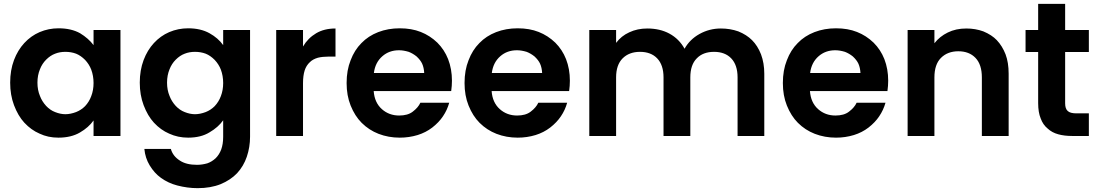

<svg xmlns="http://www.w3.org/2000/svg" viewBox="-20 -711 5746 1004"><path d="M33.2 -278.8Q33.2 -343.8 53.2 -397Q72.8 -448.7 106.9 -485.8Q141.6 -523.4 187 -543Q233.9 -563 286.1 -563Q352.5 -563 398.9 -537.1Q442.9 -510.3 469.2 -475.1V-554.2H609.9V0H469.2V-81.1Q443.4 -44.4 397.9 -18.1Q352.1 8.8 285.2 8.8Q231 8.8 187 -12.2Q142.6 -31.2 106.9 -69.8Q74.2 -105.5 53.2 -161.1Q33.2 -214.4 33.2 -278.8ZM175.8 -278.8Q175.8 -240.2 189 -209Q199.7 -180.7 221.2 -157.2Q242.2 -134.8 268.1 -125Q295.9 -113.8 321.8 -113.8Q348.1 -113.8 377.9 -125Q404.8 -135.7 424.8 -155.8Q446.3 -178.7 457 -208Q469.2 -239.3 469.2 -276.9Q469.2 -314.5 457 -347.2Q446.3 -375 424.8 -397.9Q402.3 -420.4 377.9 -430.2Q352.1 -439.9 321.8 -439.9Q292.5 -439.9 268.1 -430.2Q243.2 -420.9 221.2 -398.9Q200.2 -377.9 189 -349.1Q175.8 -317.4 175.8 -278.8Z M710.9 -278.8Q710.9 -343.8 731 -397Q750.5 -448.7 784.7 -485.8Q819.3 -523.4 864.7 -543Q911.6 -563 963.9 -563Q1029.3 -563 1075.7 -537.1Q1120.6 -512.2 1147 -475.1V-554.2H1287.6V3.9Q1287.6 58.6 1270.5 108.9Q1253.9 157.7 1219.7 194.8Q1185.5 230.5 1133.8 252Q1081.5 272.9 1013.7 272.9Q960.4 272.9 906.7 258.8Q859.9 246.6 821.8 219.2Q787.1 194.3 762.7 153.8Q739.3 115.2 734.9 67.9H873.5Q883.8 105.5 920.9 128.9Q954.1 150.9 1009.8 150.9Q1036.6 150.9 1064 143.1Q1087.9 134.8 1107.9 116.2Q1126.5 97.7 1136.7 70.8Q1147 42.5 1147 3.9V-82Q1121.1 -45.4 1075.7 -19Q1030.8 8.8 963.9 8.8Q910.2 8.8 864.7 -12.2Q820.3 -31.2 784.7 -69.8Q752 -105.5 731 -161.1Q710.9 -214.4 710.9 -278.8ZM853.5 -278.8Q853.5 -240.2 866.7 -209Q877.4 -180.7 898.9 -157.2Q919.9 -134.8 945.8 -125Q973.6 -113.8 999.5 -113.8Q1025.9 -113.8 1055.7 -125Q1082.5 -135.7 1102.5 -155.8Q1124 -178.7 1134.8 -208Q1147 -239.3 1147 -276.9Q1147 -314.5 1134.8 -347.2Q1124 -375 1102.5 -397.9Q1080.1 -420.4 1055.7 -430.2Q1029.8 -439.9 999.5 -439.9Q970.2 -439.9 945.8 -430.2Q920.9 -420.9 898.9 -398.9Q877.9 -377.9 866.7 -349.1Q853.5 -317.4 853.5 -278.8Z M1424.3 -554.2H1564.5V-467.8Q1590.3 -511.7 1633.3 -537.1Q1675.3 -562 1734.4 -562V-415H1697.3Q1667 -415 1642.6 -409.2Q1615.7 -401.4 1600.6 -386.2Q1581.5 -368.7 1573.2 -342.8Q1564.5 -315.4 1564.5 -275.9V0H1424.3Z M2066.4 -448.2Q2015.1 -448.2 1979.5 -417Q1941.9 -384.3 1935.1 -329.1H2198.2Q2196.8 -357.4 2187.5 -377.9Q2178.7 -397 2158.2 -416Q2138.7 -431.6 2117.2 -439.9Q2089.8 -448.2 2066.4 -448.2ZM1792.5 -276.9Q1792.5 -343.8 1813.5 -396Q1833.5 -449.2 1870.1 -485.8Q1905.8 -522.9 1957.5 -543Q2009.3 -563 2070.3 -563Q2132.3 -563 2180.2 -543.9Q2228.5 -524.9 2267.1 -487.8Q2303.7 -451.2 2323.2 -401.9Q2343.3 -350.1 2343.3 -289.1Q2343.3 -271 2342.3 -262.2L2339.4 -234.9H1934.1Q1938.5 -174.3 1977.1 -140.1Q2014.6 -106.9 2067.4 -106.9Q2112.3 -106.9 2138.2 -127Q2167 -148.9 2178.2 -173.8H2329.1Q2318.4 -135.3 2296.4 -103Q2275.4 -71.3 2240.2 -43.9Q2206.5 -18.1 2164.1 -4.9Q2119.1 8.8 2070.3 8.8Q2011.2 8.8 1959.5 -11.2Q1909.2 -30.8 1871.1 -68.8Q1835.4 -104.5 1813.5 -159.2Q1792.5 -211.4 1792.5 -276.9Z M2683.1 -448.2Q2631.8 -448.2 2596.2 -417Q2558.6 -384.3 2551.8 -329.1H2814.9Q2813.5 -357.4 2804.2 -377.9Q2795.4 -397 2774.9 -416Q2755.4 -431.6 2733.9 -439.9Q2706.5 -448.2 2683.1 -448.2ZM2409.2 -276.9Q2409.2 -343.8 2430.2 -396Q2450.2 -449.2 2486.8 -485.8Q2522.5 -522.9 2574.2 -543Q2626 -563 2687 -563Q2749 -563 2796.9 -543.9Q2845.2 -524.9 2883.8 -487.8Q2920.4 -451.2 2939.9 -401.9Q2960 -350.1 2960 -289.1Q2960 -271 2959 -262.2L2956.1 -234.9H2550.8Q2555.2 -174.3 2593.8 -140.1Q2631.3 -106.9 2684.1 -106.9Q2729 -106.9 2754.9 -127Q2783.7 -148.9 2794.9 -173.8H2945.8Q2935.1 -135.3 2913.1 -103Q2892.1 -71.3 2856.9 -43.9Q2823.2 -18.1 2780.8 -4.9Q2735.8 8.8 2687 8.8Q2627.9 8.8 2576.2 -11.2Q2525.9 -30.8 2487.8 -68.8Q2452.1 -104.5 2430.2 -159.2Q2409.2 -211.4 2409.2 -276.9Z M3836.9 -306.2Q3836.9 -371.1 3803.7 -405.8Q3771 -439.9 3713.9 -439.9Q3656.2 -439.9 3623.5 -405.8Q3589.8 -372.1 3589.8 -306.2V0H3449.7V-306.2Q3449.7 -371.1 3416.5 -405.8Q3383.8 -439.9 3326.7 -439.9Q3270 -439.9 3235.8 -405.8Q3201.7 -371.6 3201.7 -306.2V0H3061.5V-554.2H3201.7V-486.8Q3228.5 -522.9 3270.5 -542Q3313 -562 3364.7 -562Q3431.2 -562 3480.5 -535.2Q3531.7 -507.3 3559.6 -456.1Q3586.9 -504.9 3637.7 -533.2Q3689.5 -562 3749.5 -562Q3797.9 -562 3840.8 -546.9Q3884.3 -529.3 3912.6 -501Q3941.9 -471.7 3959.5 -426.8Q3976.6 -381.3 3976.6 -325.2V0H3836.9Z M4347.7 -448.2Q4296.4 -448.2 4260.7 -417Q4223.1 -384.3 4216.3 -329.1H4479.5Q4478 -357.4 4468.8 -377.9Q4460 -397 4439.5 -416Q4419.9 -431.6 4398.4 -439.9Q4371.1 -448.2 4347.7 -448.2ZM4073.7 -276.9Q4073.7 -343.8 4094.7 -396Q4114.7 -449.2 4151.4 -485.8Q4187 -522.9 4238.8 -543Q4290.5 -563 4351.6 -563Q4413.6 -563 4461.4 -543.9Q4509.8 -524.9 4548.3 -487.8Q4585 -451.2 4604.5 -401.9Q4624.5 -350.1 4624.5 -289.1Q4624.5 -271 4623.5 -262.2L4620.6 -234.9H4215.3Q4219.7 -174.3 4258.3 -140.1Q4295.9 -106.9 4348.6 -106.9Q4393.6 -106.9 4419.4 -127Q4448.2 -148.9 4459.5 -173.8H4610.4Q4599.6 -135.3 4577.6 -103Q4556.6 -71.3 4521.5 -43.9Q4487.8 -18.1 4445.3 -4.9Q4400.4 8.8 4351.6 8.8Q4292.5 8.8 4240.7 -11.2Q4190.4 -30.8 4152.3 -68.8Q4116.7 -104.5 4094.7 -159.2Q4073.7 -211.4 4073.7 -276.9Z M5114.3 -306.2Q5114.3 -373.5 5081.1 -408.2Q5047.9 -442.9 4991.2 -442.9Q4935.1 -442.9 4900.4 -408.2Q4866.2 -374 4866.2 -306.2V0H4726.1V-554.2H4866.2V-484.9Q4894 -520.5 4936 -541Q4978.5 -562 5033.2 -562Q5080.6 -562 5122.1 -546.9Q5166.5 -528.3 5192.4 -501Q5221.2 -470.7 5238.3 -426.8Q5254.4 -383.8 5254.4 -325.2V0H5114.3Z M5342.8 -554.2H5408.7V-690.9H5549.8V-554.2H5673.8V-439H5549.8V-170.9Q5549.8 -142.6 5563 -130.9Q5575.7 -118.2 5608.9 -118.2H5673.8V0H5585.9Q5545.4 0 5513.7 -8.8Q5481 -17.6 5458 -39.1Q5433.6 -59.1 5421.9 -91.8Q5408.7 -123.5 5408.7 -171.9V-439H5342.8Z"/></svg>

Font: PoppinsZ SemiBold
Style: Regular
Weight: 600
Designer: Ninad Kale (Devanagari), Jonny Pinhorn (Latin)
Foundry: Indian Type Foundry
Version: Version 3.002;FEAKit 1.0